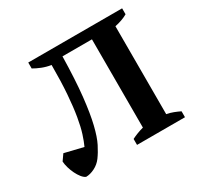

<svg xmlns="http://www.w3.org/2000/svg" viewBox="-146 -830 1037 1011"><g transform="rotate(-30 372.5 -325.0)"><path d="M240.2 -589.4Q211.4 -593.8 185.3 -604.2Q159.2 -614.7 140.1 -626V-662.1H710.9V-626Q696.3 -617.2 676 -609.9Q655.8 -602.5 633.3 -598.1V-63.5Q654.8 -59.6 674.3 -52Q693.8 -44.4 710.9 -36.1V0H419.4V-36.1Q435.5 -44.4 454.1 -51.5Q472.7 -58.6 491.7 -63.5V-600.1H312.5Q309.6 -456.5 299.1 -360.6Q288.6 -264.6 273.4 -202.4Q258.3 -140.1 239.7 -103.5Q221.2 -66.9 201.7 -40.5Q183.6 -16.1 156 -2.2Q128.4 11.7 103 11.7Q90.8 6.3 79.3 -8.1Q67.9 -22.5 58.6 -41.5Q49.3 -60.5 43.2 -81.3Q37.1 -102.1 36.1 -120.1L61.5 -156.2L174.3 -128.9Q186.5 -155.3 198.5 -192.6Q210.4 -230 219.7 -284.7Q229 -339.4 234.6 -414.1Q240.2 -488.8 240.2 -589.4Z"/></g></svg>

Font: PT Astra Serif
Style: Bold
Weight: 700
Designer: A.Korolkova, I. Chaeva
Foundry: ParaType Ltd
Version: Version 1.002